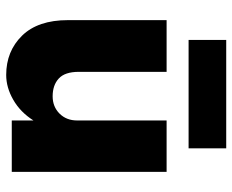

<svg xmlns="http://www.w3.org/2000/svg" viewBox="-85 -647 750 620"><g transform="rotate(90 290.0 -337.0)"><path d="M109 -692.5H459V-571H109ZM212 -216.5Q212 -171.5 233.5 -151.8Q255 -132 291 -132Q324.5 -132 346.8 -154.2Q369 -176.5 369 -211V-500H535V0H369V-70Q342 -27.5 302.2 -4.8Q262.5 18 222 18Q145.5 18 95.2 -33.2Q45 -84.5 45 -181.5V-500H212Z"/></g></svg>

Font: Overused Grotesk ExtraBold
Style: Regular
Weight: 800
Version: Version 0.004